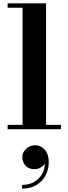

<svg xmlns="http://www.w3.org/2000/svg" viewBox="-20 -770 408 1144"><path d="M254.5 -750V-26H343V0H25.5V-26H114.5V-724H25.5V-750ZM111.5 354V332Q150.5 332 182.5 314.5Q214.5 297 232.5 264Q250.5 231 247 184H254Q254.5 196 245 208.5Q235.5 221 219.8 229.5Q204 238 185.5 238Q150.5 238 131.8 216.8Q113 195.5 113 167Q113 147.5 123.5 131.2Q134 115 151.8 105.2Q169.5 95.5 190.5 95.5Q223 95.5 246.8 122Q270.5 148.5 270.5 195.5Q270.5 239.5 251.2 275.5Q232 311.5 196.2 332.8Q160.5 354 111.5 354Z"/></svg>

Font: Bodoni Moda SC 9pt
Style: Bold
Weight: 700
Designer: Owen Earl
Foundry: indestructible type
Version: Version 2.005